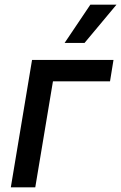

<svg xmlns="http://www.w3.org/2000/svg" viewBox="-20 -802 519 822"><path d="M465.9 -545.5H117.2L26.3 0H131L206.7 -453.8H451ZM256.7 -618.3H342L478.7 -782H366.8Z"/></svg>

Font: Magic Ui Pro Medium
Style: Italic
Weight: 500
Italic angle: -9.39999°
Designer: Stefan Endress, Andreas Faust
Version: Version 1.000;FEAKit 1.0